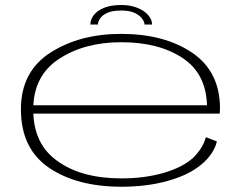

<svg xmlns="http://www.w3.org/2000/svg" viewBox="-20 -722 978 748"><path d="M453.5 5.5V-27Q297.5 -27 204 -94.5Q109.5 -160.5 109.5 -295Q109.5 -426 208.5 -491.5Q308 -557.5 452 -557.5Q600.5 -557.5 693.5 -494.5Q782.5 -434.5 786.5 -312H100.5V-279.5H836Q837 -290 837 -300Q837 -442.5 729 -516.5Q620 -590 452 -590Q290.5 -590 176.5 -517Q61.5 -443.5 61.5 -296Q61.5 -142.5 171.5 -68Q280.5 5.5 453.5 5.5ZM453.5 -27V5.5Q554.5 5.5 636 -18Q717.5 -41 765.5 -82Q813 -122 825 -171L782 -187.5Q770 -143 731 -106Q690.5 -69.5 616 -48Q542 -27 453.5 -27ZM452.5 -702.5Q412 -702.5 385.2 -691.5Q358.5 -680.5 345.2 -663Q332 -645.5 332 -626.5H361.5Q361.5 -637 369.5 -649.5Q377.5 -662 397 -671.5Q416.5 -681 452.5 -681Q485 -681 504.8 -671.5Q524.5 -662 533.8 -649.2Q543 -636.5 543 -626.5H572.5Q572.5 -645.5 557.5 -663Q542.5 -680.5 515.2 -691.5Q488 -702.5 452.5 -702.5Z"/></svg>

Font: Anybody ExtraExpanded ExtraLight
Style: Regular
Weight: 250
Width: 8
Version: Version 1.113;gftools[0.9.25]